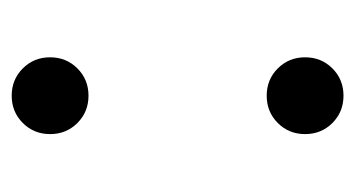

<svg xmlns="http://www.w3.org/2000/svg" viewBox="-156 -428 593 320"><g transform="rotate(-90 140.0 -268.5)"><path d="M76 -56Q76 -83 94.5 -101.5Q113 -120 140 -120Q167 -120 185.5 -101.5Q204 -83 204 -56Q204 -29 185.5 -10.5Q167 8 140 8Q113 8 94.5 -10.5Q76 -29 76 -56ZM140 -545Q167 -545 185.5 -526.5Q204 -508 204 -481Q204 -454 185.5 -435.5Q167 -417 140 -417Q113 -417 94.5 -435.5Q76 -454 76 -481Q76 -508 94.5 -526.5Q113 -545 140 -545Z"/></g></svg>

Font: Application
Style: Regular
Weight: 400
Designer: Wei Huang
Foundry: Wei Huang
Version: Version 0.012